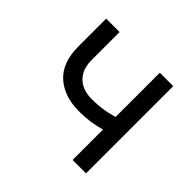

<svg xmlns="http://www.w3.org/2000/svg" viewBox="-138 -698 849 849"><g transform="rotate(45 287.0 -273.5)"><path d="M497.2 -545.5V0H413.4V-545.5ZM464.5 -207.4Q436.1 -196.7 408 -188.7Q380 -180.8 349.1 -176.3Q318.2 -171.9 281.2 -171.9Q188.6 -171.9 132.6 -221.9Q76.7 -272 76.7 -372.2V-546.9H160.5V-372.2Q160.5 -330.3 176.5 -303.3Q192.5 -276.3 219.8 -263.1Q247.2 -250 281.2 -250Q334.5 -250 377.7 -259.8Q420.8 -269.5 464.5 -285.5Z"/></g></svg>

Font: DeltaSans
Style: Regular
Weight: 400
Designer: Rasmus Andersson
Foundry: rsms
Version: Version 3.012